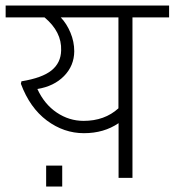

<svg xmlns="http://www.w3.org/2000/svg" viewBox="-35 -643 631 694"><path d="M189.9 -44.4V31.2H131.8V-44.4ZM393.6 0V-197.8Q340.8 -161.6 268.3 -161.6Q195.8 -161.6 134.3 -207.5Q72.8 -253.4 40.5 -340.3L42.5 -349.1Q117.7 -361.3 151.4 -388.7Q185.1 -416 186 -460.9Q188.5 -527.8 126 -580.1H-14.6V-623H576.2V-580.1H443.8V0ZM393.1 -580.1H184.6Q206.1 -557.6 219.7 -524.9Q233.4 -492.2 233.4 -457.5Q232.9 -405.3 196.5 -368.2Q160.2 -331.1 100.1 -321.3Q125.5 -266.1 170.2 -236.1Q214.8 -206.1 267.1 -206.1Q343.3 -206.1 393.1 -251.5Z"/></svg>

Font: Yantramanav Light
Style: Regular
Weight: 300
Version: Version 1.001;PS 1.0;hotconv 1.0.72;makeotf.lib2.5.5900; ttf